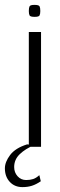

<svg xmlns="http://www.w3.org/2000/svg" viewBox="-58 -601 247 786"><path d="M60 -470H110V0H60ZM84 -532Q66 -532 63 -538Q60 -544 60 -556Q60 -569 63 -575Q66 -581 83 -581Q101 -581 104 -575Q107 -569 107 -556Q107 -544 104 -538Q101 -532 84 -532ZM34 165Q2 165 -18 143.5Q-38 122 -38 88Q-38 62 -16.5 33.5Q5 5 53 -10L82 -7Q46 8 23 30Q0 52 0 83Q0 105 14 120.5Q28 136 49 136Q65 136 77.5 132Q90 128 103 116L109 141Q90 154 72.5 159.5Q55 165 34 165Z"/></svg>

Font: Smooch Sans Thin
Style: Regular
Weight: 400
Version: Version 1.010